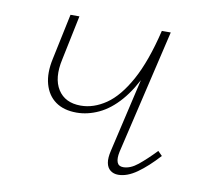

<svg xmlns="http://www.w3.org/2000/svg" viewBox="-56 -467 558 530"><g transform="rotate(10 223.5 -202.0)"><path d="M164 -145Q128 -145 105 -161.5Q82 -178 73.5 -208.5Q65 -239 74 -280L101 -408H126L100 -283Q88 -229 108 -197.5Q128 -166 172 -166Q208 -166 242.5 -189.5Q277 -213 306.5 -266.5Q336 -320 357 -408H373Q358 -337 335 -287Q312 -237 284.5 -205.5Q257 -174 226 -159.5Q195 -145 164 -145ZM307 4Q294 4 285 -3Q276 -10 273.5 -23.5Q271 -37 276 -58L357 -408H382L300 -59Q296 -40 300 -29.5Q304 -19 317 -19Q337 -19 358 -36Q379 -53 405 -80L417 -68Q387 -35 359.5 -15.5Q332 4 307 4Z"/></g></svg>

Font: Ysabeau Infant Thin
Style: Italic
Weight: 250
Italic angle: -12°
Designer: Christian Thalmann (Catharsis Fonts)
Version: Version 2.001;gftools[0.9.30]; featfreeze: ss01,ss02,lnum